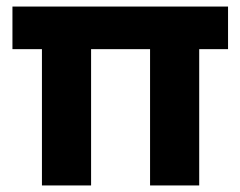

<svg xmlns="http://www.w3.org/2000/svg" viewBox="-20 -566 734 586"><path d="M108 -416H18V-546H676V-416H588V0H438V-416H258V0H108Z"/></svg>

Font: Evergrow Sans 
Style: ExtraBold
Weight: 800
Foundry: 10Web
Version: Version 1.000